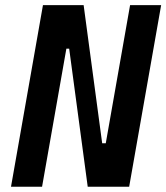

<svg xmlns="http://www.w3.org/2000/svg" viewBox="-20 -713 635 733"><path d="M314.9 0 244.1 -527.3H233.4L140.6 0H22L144 -693.4H299.3L370.1 -166H383.8L476.6 -693.4H595.2L473.1 0Z"/></svg>

Font: CaskaydiaCove NFP SemiBold
Style: Italic
Weight: 600
Italic angle: -10°
Designer: Aaron Bell
Foundry: Saja Typeworks
Version: Version 2111.001; VTT 6.35;Nerd Fonts 3.1.1